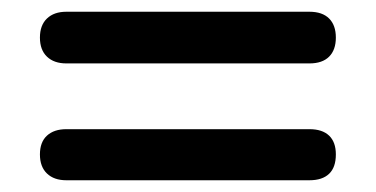

<svg xmlns="http://www.w3.org/2000/svg" viewBox="-20 -451 640 327"><path d="M93 -343Q72 -343 60 -354.5Q48 -366 48 -387Q48 -408 60 -419.5Q72 -431 93 -431H507Q529 -431 540.5 -419.5Q552 -408 552 -387Q552 -366 540.5 -354.5Q529 -343 507 -343ZM93 -144Q72 -144 60 -155.5Q48 -167 48 -188Q48 -209 60 -220Q72 -231 93 -231H507Q529 -231 540.5 -220Q552 -209 552 -188Q552 -166 540.5 -155Q529 -144 507 -144Z"/></svg>

Font: Nunito ExtraLight
Style: Regular
Weight: 200
Designer: Vernon Adams
Foundry: Vernon Adams
Version: Version 3.602